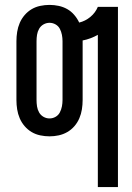

<svg xmlns="http://www.w3.org/2000/svg" viewBox="-20 -548 540 783"><path d="M379 215V-406Q365 -398 349 -392Q333 -386 317 -383V-140Q317 -121 314 -102Q311 -83 303.5 -65.5Q296 -48 283.5 -33.5Q271 -19 254.5 -9.5Q238 0 219.5 4Q201 8 182 8Q163 8 144 4Q125 0 109 -9.5Q93 -19 80.5 -33.5Q68 -48 60.5 -65.5Q53 -83 50 -102Q47 -121 47 -140V-380Q47 -399 50 -418Q53 -437 60.5 -454.5Q68 -472 80.5 -486.5Q93 -501 109 -510.5Q125 -520 144 -524Q163 -528 182 -528Q201 -528 219.5 -524Q238 -520 254 -511Q270 -502 282.5 -487.5Q295 -473 303 -456Q328 -462 348.5 -479Q369 -496 379 -520H461V215ZM182 -65Q195 -65 206.5 -71.5Q218 -78 224 -89.5Q230 -101 232.5 -114Q235 -127 235 -140V-380Q235 -393 232.5 -406Q230 -419 224 -430.5Q218 -442 206.5 -448.5Q195 -455 182 -455Q169 -455 157.5 -448.5Q146 -442 139.5 -430.5Q133 -419 131 -406Q129 -393 129 -380V-140Q129 -127 131 -114Q133 -101 139.5 -89.5Q146 -78 157.5 -71.5Q169 -65 182 -65Z"/></svg>

Font: Iosevka Medium
Style: Regular
Weight: 500
Monospace: yes
Designer: Belleve Invis
Foundry: Belleve Invis
Version: Version 32.5.0; ttfautohint (v1.8.4)